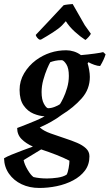

<svg xmlns="http://www.w3.org/2000/svg" viewBox="-51 -717 543 951"><path d="M144 214Q95 214 56 195.5Q17 177 -6.5 143.5Q-30 110 -31 67Q-18 59 6.5 49Q31 39 59 28.5Q87 18 112 9Q78 -6 56 -28Q34 -50 34 -83Q47 -88 73 -98Q99 -108 126 -119.5Q153 -131 170 -141Q144 -142 115 -154Q86 -166 66 -194.5Q46 -223 46 -272Q46 -316 68.5 -354Q91 -392 127 -419Q194 -468 277 -468Q296 -468 315 -462Q334 -456 350 -444Q385 -447 418 -451.5Q451 -456 460 -459L472 -448Q464 -421 445 -390Q433 -390 416 -396Q399 -402 387 -409L383 -403Q387 -391 390.5 -371.5Q394 -352 394 -336Q394 -275 353.5 -229.5Q313 -184 256 -149Q231 -130 202.5 -114Q174 -98 146 -86Q164 -69 200 -56Q236 -43 273 -31Q304 -21 331 -9.5Q358 2 375 18Q392 34 392 57Q392 98 370 127.5Q348 157 311 176.5Q274 196 230.5 205Q187 214 144 214ZM187 -181Q203 -181 220.5 -188Q238 -195 246 -201Q252 -210 262.5 -231.5Q273 -253 281.5 -282Q290 -311 290 -341Q290 -379 278 -398Q266 -417 256 -419Q236 -419 222.5 -416Q209 -413 198 -409Q192 -399 182 -375.5Q172 -352 163.5 -321.5Q155 -291 155 -261Q155 -224 166.5 -203Q178 -182 187 -181ZM115 160Q145 167 182 167Q206 167 234 163Q262 159 279 148Q285 138 289 115.5Q293 93 293 79Q264 64 228 50Q192 36 153 23L66 76Q70 97 85.5 123.5Q101 150 115 160ZM154 -522 147 -520Q140 -522 133.5 -530Q127 -538 126 -544Q155 -575 193 -615Q231 -655 264 -691Q270 -693 286.5 -695Q303 -697 309 -697L369 -592L399 -550Q397 -544 387.5 -533.5Q378 -523 372 -519Q347 -535 319.5 -560Q292 -585 275 -612L256 -591Q240 -575 211 -556.5Q182 -538 154 -522Z"/></svg>

Font: Labrada SemiBold
Style: Italic
Weight: 600
Italic angle: -7°
Designer: Mercedes Jáuregui
Foundry: Omnibus-Type Team
Version: Version 1.000; ttfautohint (v1.8.4.7-5d5b)